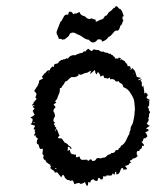

<svg xmlns="http://www.w3.org/2000/svg" viewBox="-20 -590 520 619"><path d="M85 -202V-207L83 -208L81 -209L78 -212Q86 -214 92 -221Q90 -222 88 -227L87 -230L85 -232Q86 -234 92 -240Q85 -243 86 -250H83Q84 -250 84 -252Q84 -253 85 -254L87 -256Q90 -257 88 -262H92V-265L95 -267L97 -270Q99 -273 94 -275L96 -281L98 -287Q96 -291 92 -295Q89 -298 93 -301L95 -304Q96 -305 96 -307Q100 -308 106 -325Q106 -328 105 -329L111 -333L118 -336L117 -340L115 -343L118 -346L121 -350Q124 -355 128 -356Q132 -365 140 -363L142 -368L146 -373Q150 -378 154 -374Q155 -375 154 -381Q155 -382 158 -384L164 -385Q168 -386 170 -391L174 -394L178 -397Q182 -396 185 -399Q192 -398 193 -402Q198 -402 199 -401Q207 -414 223 -412Q225 -414 234 -417Q243 -420 247 -420Q248 -426 256 -424Q258 -429 260 -429L264 -433L270 -429L275 -425Q277 -426 282 -431Q291 -428 298 -429Q306 -421 313 -424Q314 -423 318 -421L323 -420Q329 -420 332 -416Q335 -418 337 -416Q338 -416 338 -415Q338 -414 339 -413Q343 -414 346 -408Q350 -408 351 -401Q359 -403 360 -400Q361 -401 363 -404H365L368 -403Q370 -401 370 -400L376 -396L382 -393Q385 -386 390 -384V-380Q396 -374 399 -377Q401 -371 401 -371L402 -369V-367H404L405 -366Q405 -370 406 -371L411 -366Q416 -361 417 -355L419 -349L421 -342Q423 -342 425 -341L430 -340Q438 -338 430 -336Q426 -335 426 -331Q432 -334 435 -334Q440 -334 432 -329Q435 -328 437 -326Q437 -314 438 -309Q439 -310 440 -312L442 -314L444 -302L445 -295V-289Q446 -288 448 -290L449 -291L451 -292V-290Q453 -289 455 -287L456 -284V-281Q450 -277 454 -273Q458 -270 462 -269L461 -262V-255Q461 -247 456 -245Q461 -240 460 -233Q465 -231 463 -226L461 -223L460 -219Q462 -216 458 -209Q460 -205 459 -201L456 -196L453 -192L455 -190L457 -188Q460 -185 463 -185L460 -182L456 -180Q453 -178 451 -174H458V-172L459 -170Q459 -169 457 -167Q453 -167 448 -162Q452 -160 453 -157L454 -154L455 -150L448 -144Q444 -146 442 -141L441 -137L440 -134H436Q438 -130 439 -129L441 -127L443 -125Q444 -124 444 -122L443 -120Q442 -118 441 -119Q440 -119 438 -121Q438 -111 434 -110L431 -108Q430 -108 429 -103Q419 -106 421 -92L422 -91L423 -89Q424 -88 423 -86Q416 -79 409 -79L407 -77L405 -75Q402 -72 399 -73Q397 -68 404 -67L402 -66L400 -65Q396 -63 395 -59Q394 -59 392 -58Q390 -57 387.5 -56Q385 -55 383 -55L387 -50Q389 -48 389 -47Q390 -45 388 -44Q386 -43 381 -44Q381 -43 380 -42Q380 -40 379 -41Q377 -49 373 -49Q370 -46 369 -43L366 -35Q362 -27 355 -28Q354 -30 355 -37Q348 -34 351 -28Q350 -26 342 -31Q343 -24 336 -24H330L324 -25Q322 -18 313 -23Q314 -20 310 -11Q309 -12 304 -12Q300 -19 297 -16Q296 -14 294 -7Q288 -5 281 -12Q272 -11 271 -1Q265 -5 264 -1V3L263 8Q261 10 259 8Q258 7 258 6Q256 3 254 -3Q242 5 238 2L236 0H234Q228 0 220 4L218 -1L216 -6Q213 -11 208 -6Q205 -10 196 -10L194 -13L191 -15Q189 -17 189 -18L188 -19V-21Q184 -28 182 -26L180 -23L177 -18Q176 -19 174 -23L172 -25L170 -27Q165 -38 157 -33Q155 -40 151 -41L147 -44Q143 -46 142 -49Q145 -53 144 -54L142 -56V-60H140L138 -61Q136 -61 135 -64Q130 -64 126 -74Q122 -74 120 -80Q118 -85 122 -88Q116 -91 117 -98L118 -104Q119 -107 117 -111Q109 -108 108 -112L106 -117L105 -123Q96 -128 99 -132Q98 -135 102 -144Q94 -147 95 -154Q89 -151 90 -155L92 -159L94 -163Q91 -165 92 -167L93 -170L94 -172Q90 -172 89 -173Q88 -174 89 -176L91 -180Q93 -182 93 -184L90 -186L86 -187Q79 -189 78 -190Q82 -191 84 -197ZM152 -203Q152 -197 158 -194Q149 -190 158 -185V-184L157 -183Q156 -182 157 -181Q164 -180 160 -174Q162 -174 164 -172L166 -167L168 -162Q170 -158 172 -152Q167 -150 167 -145L171 -144H177Q179 -144 186 -134Q187 -133 189 -130L194 -128Q200 -124 201 -121L204 -119L207 -117Q209 -116 211 -111Q209 -109 207 -111L205 -114Q203 -118 198 -116Q199 -114 199 -110L198 -108V-106Q197 -102 203 -106L205 -107Q206 -99 209 -95.5Q212 -92 217 -93Q218 -90 225 -92Q224 -84 226.5 -83Q229 -82 236 -86Q239 -72 250 -75H255Q258 -74 260 -76L264 -71L267 -73L269 -75Q273 -77 275 -76Q275 -74 277 -72Q278 -71 280 -71Q288 -71 291 -79Q298 -82 305 -79L311 -82Q316 -80 322 -85L326 -89L331 -92Q337 -92 339 -97Q347 -95 351 -102Q352 -108 361 -106Q363 -112 363 -112L366 -113Q368 -114 370 -120Q381 -124 389 -143Q394 -155 397 -158Q397 -165 401 -172Q400 -178 404 -185L407 -190L409 -196Q414 -216 414 -230Q416 -238 414 -251L413 -261L411 -271L405 -283L398 -294Q391 -304 378 -309Q376 -317 372 -320L367 -323Q363 -325 362 -329L360 -328L358 -327Q355 -327 353 -328Q347 -338 335 -334V-337L334 -340L330 -338L325 -336Q325 -339 318 -338Q315 -340 315 -341V-343L314 -345Q314 -349 304 -343Q303 -350 300 -353Q298 -354 296 -359Q295 -357 293.5 -354Q292 -351 292 -350Q287 -355 287 -357V-360Q287 -362 285 -364Q279 -359 272 -352Q270 -354 272 -357L273 -360L274 -362Q272 -362 267 -359Q264 -357 260 -355Q258 -356 253 -354L246 -351Q238 -346 233 -353Q235 -347 230 -345L226 -343L221 -341L219 -342Q217 -342 216 -341H215Q212 -344 204 -337L197 -330Q192 -327 190 -327Q188 -322 184 -316L180 -312Q178 -308 178 -306H173V-299L172 -292Q170 -288 169 -285L166 -277Q163 -267 157 -264Q161 -261 161 -259Q161 -256 158 -258L157 -256L155 -255Q153 -253 153 -251Q160 -248 158 -242Q153 -240 152 -232L156 -224Q158 -218 157 -214Q154 -211 152 -203ZM170 -464 168 -470 165 -477Q161 -483 163 -489L169 -505L175 -520Q179 -522 180 -526L184 -533Q189 -544 194 -542Q197 -548 197 -541Q198 -542 199 -543Q200 -544 201 -544Q199 -546 201 -548L202 -550V-552Q213 -554 216 -544L222 -547Q225 -545 229 -548L233 -550L237 -551Q238 -545 240 -545Q240 -542 248 -539L254 -537Q257 -535 259 -532L263 -530L267 -529Q270 -528 275 -531Q276 -530 282 -528L286 -527L289 -526Q286 -517 295 -522L299 -524L303 -526Q308 -528 309 -527Q310 -528 311 -529Q312 -530 313 -530L316 -535Q319 -540 324 -540L325 -542Q326 -544 327 -544Q329 -550 336 -554L341 -558L345 -563Q346 -564 351 -566Q351 -570 356 -570Q358 -570 364 -562Q370 -562 374 -552L377 -544L378 -541L379 -538L376 -537Q375 -536 375 -535V-529Q375 -526 378 -526L376 -521L374 -515Q373 -510 367 -506Q368 -503 365 -498L363 -494L360 -491Q352 -494 345 -484L338 -476Q334 -472 330 -471Q322 -459 309 -456Q308 -457 308 -458V-460Q306 -463 303 -463H295Q288 -453 280 -453Q274 -453 266 -462Q258 -462 247 -470L238 -476Q236 -477 228 -480Q225 -483 217 -485Q209 -485 205 -481Q203 -474 197 -470L192 -466L186 -462Q186 -463 185 -464Q183 -460 178 -464L174 -465Q171 -465 170 -464ZM160 -46Q162 -46 162 -48Q160 -50 157 -46Q158 -44 160 -46ZM160 -170V-174L158 -171L157 -168Q160 -168 160 -170ZM89 -251H88L86 -250L88 -248Q90 -246 91 -248Q91 -249 89 -251ZM370 -400 368 -399H367Q366 -398 367 -396Q369 -396 370 -400ZM90 -197 89 -196 87 -194H92Q90 -196 90 -197ZM139 -356 138 -358 137 -360Q136 -356 139 -356ZM411 -352Q412 -352 413 -353Q412 -354 411 -354Q410 -353 411 -352ZM458 -267Q457 -267 455 -265Q457 -265 457 -264Q459 -266 458 -267ZM399 -366H402L401 -367L400 -368Q399 -369 398.5 -368Q398 -367 399 -366ZM183 -121V-118Q184 -120 183 -121ZM342 -338Q342 -339 340 -339Q340 -338 342 -338ZM351 -102V-100L352 -101ZM408 -365 410 -366Q409 -366 408 -365ZM314 -462Q313 -462 312 -461Q313 -461 314 -462ZM122 -339H121V-337Q122 -338 122 -339ZM390 -376V-379Q388 -378 390 -376ZM227 -485 228 -486Q227 -486 227 -485Z"/></svg>

Font: Kom-post
Style: Regular
Weight: 400
Designer: @guaschetti
Foundry: guaschetti
Version: Version 1.00 December 6, 2021, initial release